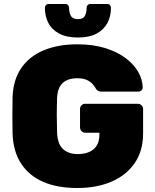

<svg xmlns="http://www.w3.org/2000/svg" viewBox="-20 -932 776 962"><path d="M367 10Q268 10 197 -20.5Q126 -51 86 -112Q46 -173 43 -263Q42 -305 42 -353.5Q42 -402 43 -445Q46 -532 86.5 -591Q127 -650 199 -680Q271 -710 367 -710Q444 -710 504 -692Q564 -674 606.5 -643Q649 -612 671.5 -573.5Q694 -535 695 -494Q695 -485 688.5 -479Q682 -473 673 -473H489Q479 -473 473 -476Q467 -479 462 -485Q457 -495 446.5 -508Q436 -521 417 -530.5Q398 -540 367 -540Q320 -540 294 -516Q268 -492 266 -440Q263 -356 266 -268Q268 -211 295.5 -185.5Q323 -160 370 -160Q401 -160 425.5 -170Q450 -180 464 -201.5Q478 -223 478 -257V-267H407Q396 -267 388.5 -275Q381 -283 381 -293V-386Q381 -397 388.5 -404.5Q396 -412 407 -412H670Q681 -412 689 -404.5Q697 -397 697 -386V-264Q697 -176 655 -115Q613 -54 539 -22Q465 10 367 10ZM370 -744Q313 -744 276 -764Q239 -784 222 -817.5Q205 -851 205 -893Q205 -901 210 -906.5Q215 -912 224 -912H307Q316 -912 321 -906.5Q326 -901 326 -893Q326 -870 335 -853Q344 -836 370 -836Q397 -836 405.5 -853Q414 -870 414 -893Q414 -901 419 -906.5Q424 -912 433 -912H517Q526 -912 531 -906.5Q536 -901 536 -893Q536 -851 518.5 -817.5Q501 -784 464.5 -764Q428 -744 370 -744Z"/></svg>

Font: Rubik ExtraBold
Style: Regular
Weight: 800
Designer: Hubert and Fischer
Foundry: Hubert and Fischer
Version: Version 2.300;gftools[0.9.30]